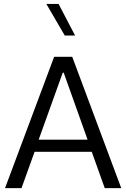

<svg xmlns="http://www.w3.org/2000/svg" viewBox="-20 -969 650 989"><path d="M452.6 -187 519.5 0H604.5L352.1 -676.3H258.8L5.9 0H90.8L158.2 -187ZM308.1 -594.7 431.2 -249.5H179.2L303.2 -594.7ZM281.7 -948.7H218.8L313.5 -786.1H366.7Z"/></svg>

Font: Estedad Regular
Style: Regular
Weight: 400
Designer: Amin Abedi
Version: Version 7.3